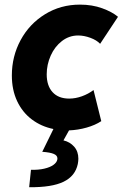

<svg xmlns="http://www.w3.org/2000/svg" viewBox="-20 -553 526 823"><path d="M225.6 131.3Q226.1 129.4 226.1 126Q226.1 113.3 210.4 106.7Q194.8 100.1 161.1 97.7L209 0Q156.7 -10.7 116.5 -41Q76.2 -71.3 53.5 -119.4Q30.8 -167.5 30.8 -229.5Q30.8 -311.5 68.4 -381.1Q106 -450.7 172.9 -491.9Q239.7 -533.2 322.8 -533.2Q375 -533.2 418 -517.6Q460.9 -502 485.8 -481L409.2 -365.2Q394.5 -380.9 367.4 -390.9Q340.3 -400.9 314.9 -400.9Q276.4 -400.9 245.4 -377Q214.4 -353 197.3 -314.5Q180.2 -275.9 180.2 -234.4Q180.2 -185.5 205.3 -158Q230.5 -130.4 276.4 -130.4Q303.7 -130.4 331.3 -140.4Q358.9 -150.4 380.9 -167L414.1 -33.7Q388.2 -16.6 351.3 -6.1Q314.5 4.4 275.9 5.9L252 48.8Q279.8 55.2 297.9 75.7Q315.9 96.2 315.9 127.4Q315.9 136.7 313.5 149.9Q302.7 201.7 252.4 226.1Q202.1 250.5 105 249.5L112.8 174.8Q145 175.8 169.9 169.9Q194.8 164.1 209 153.8Q223.1 143.6 225.6 131.3Z"/></svg>

Font: Reddit Sans Fudge ExBold Italic
Style: Regular
Weight: 800
Italic angle: -11.25°
Designer: Stephen Hutchings
Version: Version 1.013